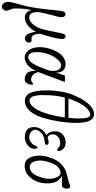

<svg xmlns="http://www.w3.org/2000/svg" viewBox="501 -1288 1040 2083"><g transform="rotate(90 1021.5 -246.0)"><path d="M442 -38Q442 -22 428 -8Q414 7 393 4Q352 0 338 -54Q332 -66 323 -116Q298 -56 249 -23Q209 5 165 5Q135 5 113.5 -17.5Q92 -40 90 -71Q71 15 71 94Q71 121 74 139Q75 144 87 172Q96 193 96 206Q94 226 81.5 240Q69 254 52 254Q35 254 21 241Q1 223 0 189Q-2 166 18 95Q47 -6 54 -47Q69 -118 81 -232L95 -371Q103 -442 139 -436Q166 -432 166 -392Q166 -375 162 -359Q153 -322 133 -248Q111 -159 111 -132Q111 -86 126 -63.5Q141 -41 170 -42Q231 -44 280 -142Q296 -172 314 -262Q330 -338 337 -377Q349 -442 376 -437Q403 -432 403 -401Q403 -390 399 -365Q391 -302 346 -163Q348 -121 352 -108Q361 -76 386 -69Q393 -66 407 -68Q418 -70 425 -67Q442 -58 442 -38Z M893 -83Q898 -81 898 -66Q898 -42 886 -22Q871 3 844 6Q743 9 748 -116Q703 -7 611 7Q558 9 524.5 -36.5Q491 -82 491 -157Q491 -210 511 -273Q563 -433 675 -437Q771 -432 766 -333L799 -430L870 -429L762 -144Q770 -88 818 -67Q829 -63 842 -63Q864 -63 876 -77Q884 -88 893 -83ZM743 -253Q749 -278 749 -302Q749 -346 731 -368Q711 -389 689 -389Q653 -389 613 -335Q581 -293 564 -243Q545 -186 545 -124Q545 -34 599 -32Q646 -30 692 -123Q701 -140 743 -253Z M1297 -367Q1240 5 1071 5Q960 5 960 -232Q960 -308 974 -394Q990 -495 1051 -606Q1131 -746 1218 -746Q1313 -746 1313 -550Q1313 -467 1297 -367ZM1048 -468H1258Q1265 -531 1265 -588Q1265 -706 1223 -706Q1221 -706 1211 -704Q1117 -673 1048 -468ZM1254 -429H1039Q1011 -336 1011 -195Q1011 -116 1027 -79Q1043 -42 1075 -46Q1151 -56 1203 -206Q1236 -302 1254 -429Z M1604 -346Q1599 -346 1589 -353Q1578 -363 1569 -369Q1547 -381 1518 -378Q1473 -373 1453 -343Q1437 -323 1437 -298Q1437 -253 1472 -242Q1503 -253 1520 -253Q1550 -253 1551 -231Q1553 -213 1501 -208Q1459 -203 1429 -179Q1393 -151 1388 -114Q1384 -83 1412 -62Q1432 -46 1457 -43Q1461 -42 1468 -42Q1506 -42 1542 -78Q1553 -89 1562 -114Q1568 -132 1580 -132Q1594 -130 1594 -101Q1594 -84 1588 -70Q1578 -40 1544 -18Q1506 8 1459 5Q1358 0 1358 -95Q1358 -180 1445 -229Q1404 -258 1404 -321Q1404 -359 1417 -379Q1457 -442 1539 -437Q1574 -435 1598 -408Q1618 -385 1618 -363Q1618 -346 1604 -346Z M2025 -438Q2021 -401 1990 -397Q1985 -396 1936 -398Q1917 -399 1889 -396Q1969 -357 1969 -240Q1969 -142 1920 -74Q1863 7 1781 7Q1766 7 1751 4Q1715 -4 1693 -43Q1668 -86 1668 -150Q1668 -198 1683 -250Q1721 -391 1838 -441Q1849 -446 1940 -468Q1960 -474 1979 -481Q1996 -486 2003 -486Q2031 -486 2025 -438ZM1909 -189Q1919 -222 1919 -258Q1919 -309 1900 -346Q1883 -379 1865 -382Q1817 -387 1780.5 -342Q1744 -297 1727 -213Q1721 -186 1721 -160Q1721 -115 1738 -83Q1753 -56 1773 -51Q1784 -48 1792 -48Q1871 -48 1909 -189Z"/></g></svg>

Font: GFS Baskerville
Style: Regular
Weight: 400
Designer: George Matthiopoulos
Foundry: George Matthiopoulos
Version: Version 1.0